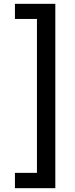

<svg xmlns="http://www.w3.org/2000/svg" viewBox="-20 -770 392 1003"><path d="M58 213H269V-750H58V-671H173V133H58Z"/></svg>

Font: FREAK Grotesk
Style: Bold
Weight: 700
Designer: La Scuola Open Source
Foundry: La Scuola Open Source
Version: Version 1.000;PS 1.0;hotconv 1.0.72;makeotf.lib2.5.5900